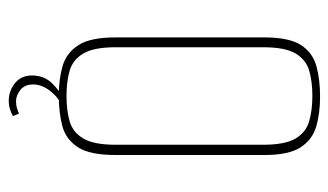

<svg xmlns="http://www.w3.org/2000/svg" viewBox="-180 -460 768 449"><g transform="rotate(90 204.5 -235.0)"><path d="M203 12Q164 12 133.5 3Q103 -6 85 -34Q67 -62 67 -120V-469Q67 -527 85 -554.5Q103 -582 134.5 -590.5Q166 -599 205 -599Q245 -599 275.5 -590Q306 -581 324 -553.5Q342 -526 342 -469V-120Q342 -61 324 -33Q306 -5 275 3.5Q244 12 203 12ZM204 -6Q238 -6 263.5 -13.5Q289 -21 303.5 -45.5Q318 -70 318 -121V-466Q318 -517 303.5 -541.5Q289 -566 263 -573.5Q237 -581 204 -581Q170 -581 144.5 -573.5Q119 -566 104.5 -541.5Q90 -517 90 -466V-121Q90 -70 104.5 -45.5Q119 -21 144.5 -13.5Q170 -6 204 -6ZM215 129Q192 129 174 114.5Q156 100 156 75Q156 46 174.5 27.5Q193 9 211 0H232Q206 14 191.5 33Q177 52 177 72Q177 92 190 102Q203 112 216 112Q226 112 233.5 109.5Q241 107 245 105L251 119Q245 123 235.5 126Q226 129 215 129Z"/></g></svg>

Font: Alumni Sans Thin Thin
Style: Regular
Weight: 250
Version: Version 1.018